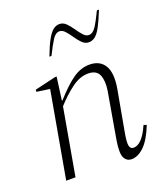

<svg xmlns="http://www.w3.org/2000/svg" viewBox="-128 -771 763 873"><g transform="rotate(-20 253.0 -335.0)"><path d="M46 0 120 -417 57 -426V-436L159 -460H167L152 -349H155Q208 -408 246 -434Q284 -460 325 -460Q375 -460 397.5 -423.5Q420 -387 407 -312L372 -119Q363 -71 366.5 -53.5Q370 -36 386 -36Q427 -36 463 -118L477 -113Q451 -48 421 -19Q391 10 360 10Q336 10 325 -12Q314 -34 324 -95L363 -321Q370 -366 358 -395Q346 -424 305 -424Q265 -424 225 -394Q185 -364 148 -323L91 0ZM167 -556Q186 -606 201 -632.5Q216 -659 230 -669.5Q244 -680 260 -680Q278 -680 292 -666Q306 -652 318.5 -633.5Q331 -615 343.5 -601Q356 -587 370 -587Q389 -587 404.5 -610.5Q420 -634 442 -680H452Q432 -630 417.5 -603.5Q403 -577 389 -566.5Q375 -556 359 -556Q341 -556 327 -570Q313 -584 300.5 -602.5Q288 -621 275.5 -635Q263 -649 249 -649Q230 -649 215 -625.5Q200 -602 177 -556Z"/></g></svg>

Font: Spectral ExtraLight
Style: Italic
Weight: 275
Italic angle: -10°
Designer: Jean-Baptiste Levee
Foundry: Production Type
Version: Version 2.001